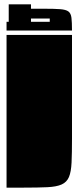

<svg xmlns="http://www.w3.org/2000/svg" viewBox="-20 -760 360 880"><path d="M10 100V-600H310V-125Q310 -58 308 -15Q306 28 296 51.5Q286 75 262.5 85.5Q239 96 197 98Q155 100 88 100ZM10 -660H20V-740H122V-720Q135 -720 149.5 -720Q164 -720 181 -720Q229 -720 255.5 -718Q282 -716 293.5 -707.5Q305 -699 307.5 -678.5Q310 -658 310 -620H10ZM208 -660V-675H122V-660Z"/></svg>

Font: Badeen Display
Style: Regular
Weight: 400
Version: Version 1.000; ttfautohint (v1.8.4.7-5d5b)